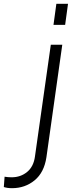

<svg xmlns="http://www.w3.org/2000/svg" viewBox="-143 -765 391 1005"><path d="M137 -635 152 -745H213L198 -635ZM-80 220Q-105 220 -123 214L-119 160Q-101 163 -82 163Q-35 163 -1 135Q33 107 40 54L123 -531H183L100 58Q88 138 38 179Q-12 220 -80 220Z"/></svg>

Font: Plus Jakarta Sans Light
Style: Italic
Weight: 300
Italic angle: -8°
Designer: Gumpita Rahayu
Foundry: Tokotype
Version: Version 2.071; ttfautohint (v1.8.4.7-5d5b);gftools[0.9.29]